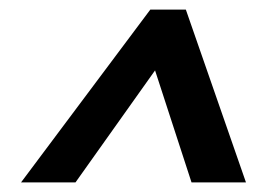

<svg xmlns="http://www.w3.org/2000/svg" viewBox="-20 -718 553 396"><path d="M290 -698.2H363.3L487.3 -341.8H375L299.8 -572.8L135.7 -341.8H23.4Z"/></svg>

Font: Sansation
Style: Bold Italic
Weight: 700
Designer: Bernd Montag
Version: Version 1.301